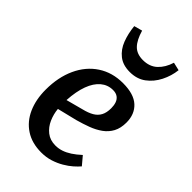

<svg xmlns="http://www.w3.org/2000/svg" viewBox="-236 -863 964 964"><g transform="rotate(45 246.0 -381.5)"><path d="M297 -523Q374 -523 411.5 -488.5Q449 -454 449 -395Q449 -355 434 -327Q419 -299 392.5 -280Q366 -261 332.5 -248.5Q299 -236 263 -226L157 -200Q160 -166 174 -134Q188 -102 214 -81.5Q240 -61 278 -61Q300 -61 321 -68Q342 -75 363.5 -89Q385 -103 409 -125L446 -81Q434 -67 416 -51Q398 -35 372.5 -20Q347 -5 317 4.5Q287 14 252 14Q186 14 139.5 -16.5Q93 -47 69 -101Q45 -155 45 -225Q45 -313 76 -380.5Q107 -448 164 -485.5Q221 -523 297 -523ZM344 -392Q344 -412 338.5 -428Q333 -444 320 -453.5Q307 -463 286 -463Q249 -463 221 -439.5Q193 -416 176.5 -371.5Q160 -327 156 -262L246 -286Q279 -294 300.5 -306.5Q322 -319 333 -339.5Q344 -360 344 -392ZM281 -586Q232 -586 201 -610.5Q170 -635 154.5 -675.5Q139 -716 134 -765L178 -777Q193 -725 217.5 -700Q242 -675 285 -675Q332 -675 361.5 -702.5Q391 -730 405 -776L448 -766Q443 -721 422 -679.5Q401 -638 366 -612Q331 -586 281 -586Z"/></g></svg>

Font: Literata Medium
Style: Italic
Weight: 500
Italic angle: -2°
Designer: Latin by Veronika Burian and Jose Scaglione. Greek by Irene Vlachou. Cyrillic by Vera Evstafieva
Foundry: TypeTogether
Version: Version 3.103;gftools[0.9.29]